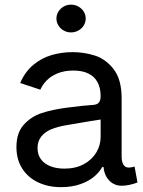

<svg xmlns="http://www.w3.org/2000/svg" viewBox="-20 -771 600 804"><path d="M48.8 -155.3Q48.8 -213.9 78.9 -248Q108.9 -282.2 154.3 -297.4Q199.7 -312.5 261.2 -320.3Q297.9 -325.2 325 -327.9Q352.1 -330.6 373.5 -332Q381.3 -333 387 -335.9Q392.6 -338.9 396.2 -344.7Q399.9 -350.6 400.9 -359.9Q401.4 -362.3 401.4 -368.7Q401.4 -402.8 388.4 -426.8Q375.5 -450.7 350.1 -463.1Q324.7 -475.6 287.1 -475.6Q250 -475.6 221.9 -464.1Q193.8 -452.6 176 -434.6Q158.2 -416.5 148.9 -395.5L64.5 -423.3Q84.5 -470.2 119.4 -499.3Q154.3 -528.3 196.5 -540.5Q238.8 -552.7 284.7 -552.7Q332 -552.7 377.4 -538.3Q422.9 -523.9 456.1 -481Q489.3 -438 489.3 -359.9V-116.7Q489.3 -93.8 496.8 -81.5Q504.4 -69.3 519 -69.3Q525.4 -69.3 530.3 -70.3Q535.2 -71.3 543.5 -73.7L555.7 -6.8Q537.6 0 520.8 3.4Q503.9 6.8 489.3 6.8Q468.3 6.8 451.7 -3.4Q435.1 -13.7 425.3 -31.2Q415.5 -48.8 413.6 -71.3H407.7Q396.5 -50.3 374 -31.2Q351.6 -12.2 316.4 0.2Q281.2 12.7 234.9 12.7Q182.6 12.7 140.1 -7.1Q97.7 -26.9 73.2 -64.9Q48.8 -103 48.8 -155.3ZM401.4 -197.3V-303.2L414.1 -272.5Q394.5 -270 360.8 -264.2Q327.1 -258.3 297.4 -253.4Q283.7 -251 277.1 -250Q270.5 -249 257.3 -246.6Q221.7 -240.7 195.3 -230Q168.9 -219.2 153.1 -199.7Q137.2 -180.2 137.2 -150.9Q137.2 -123 151.6 -103.8Q166 -84.5 191.4 -74.7Q216.8 -64.9 250 -64.9Q296.4 -64.9 330.8 -83.5Q365.2 -102.1 383.3 -132.6Q401.4 -163.1 401.4 -197.3ZM216.3 -693.4Q216.3 -709 224.6 -722.4Q232.9 -735.8 246.8 -743.7Q260.7 -751.5 277.3 -751.5Q293.9 -751.5 308.1 -743.7Q322.3 -735.8 330.6 -722.4Q338.9 -709 338.9 -693.4Q338.9 -677.7 330.6 -664.3Q322.3 -650.9 308.1 -643.1Q293.9 -635.3 277.3 -635.3Q260.7 -635.3 246.8 -643.1Q232.9 -650.9 224.6 -664.3Q216.3 -677.7 216.3 -693.4Z"/></svg>

Font: Raveo Variable
Style: Regular
Weight: 400
Designer: Jakub Foglar, Rasmus Andersson (Inter)
Foundry: Jakubfoglar.com
Version: Version 1.000;Glyphs 3.2.3 (3260)